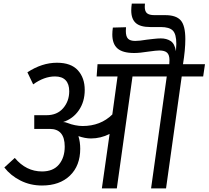

<svg xmlns="http://www.w3.org/2000/svg" viewBox="-20 -1045 1157 1065"><path d="M1107 -621H988L901 0H818L905 -621H715L628 0H545L588 -302Q538 -277 485 -277Q452 -277 415 -290Q425 -257 425 -220Q425 -126 368 -71Q311 -16 213 -16Q148 -16 93.5 -43.5Q39 -71 4 -116L62 -169Q125 -94 213 -94Q275 -94 307 -132.5Q339 -171 339 -232Q339 -330 256 -330H170V-406H238Q297 -406 330.5 -445Q364 -484 364 -539Q364 -579 344 -600Q324 -621 285 -621Q225 -621 164 -577L132 -644Q213 -697 296 -697Q374 -697 412 -655Q450 -613 450 -546Q450 -481 417.5 -433.5Q385 -386 330 -368Q342 -368 351 -364Q355 -362 357 -362Q374 -355 396.5 -350.5Q419 -346 438 -346Q538 -346 603 -410L632 -621H516L521 -689H919L920 -711Q920 -741 906.5 -753Q893 -765 864 -765Q847 -765 805 -759Q755 -751 724 -751Q661 -751 632 -776Q603 -801 603 -854Q603 -871 606 -892L679 -894Q678 -887 678 -873Q678 -843 690 -830.5Q702 -818 730 -818Q753 -818 795 -825Q804 -826 829.5 -829Q855 -832 872 -832Q904 -832 926.5 -817.5Q949 -803 956 -761Q958 -789 958 -802Q958 -856 938.5 -875.5Q919 -895 872 -895H814Q758 -895 733 -917.5Q708 -940 708 -987Q708 -1004 711 -1025H784Q783 -1019 783 -1007Q783 -982 795.5 -971.5Q808 -961 837 -961H897Q957 -961 982.5 -932Q1008 -903 1008 -828Q1008 -768 995 -689H1117Z"/></svg>

Font: FiraGO
Style: Italic
Weight: 400
Italic angle: -8°
Designer: bBox Type GmbH
Foundry: bBox Type GmbH
Version: Version 1.001